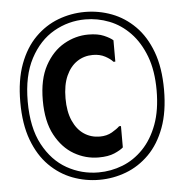

<svg xmlns="http://www.w3.org/2000/svg" viewBox="-52 -762 792 825"><g transform="rotate(-5 344.0 -350.0)"><path d="M34 -350Q34 -445 59.5 -513.5Q85 -582 129 -626Q173 -670 228.5 -691Q284 -712 344 -712Q404 -712 459.5 -691Q515 -670 559 -626Q603 -582 628.5 -513.5Q654 -445 654 -350Q654 -255 628.5 -186.5Q603 -118 559 -74Q515 -30 459.5 -9Q404 12 344 12Q284 12 228.5 -9Q173 -30 129 -74Q85 -118 59.5 -186.5Q34 -255 34 -350ZM66 -350Q66 -237 105 -164Q144 -91 207 -55.5Q270 -20 343 -20Q397 -20 447 -39.5Q497 -59 536.5 -100Q576 -141 599 -203Q622 -265 622 -350Q622 -435 598.5 -497Q575 -559 535.5 -600Q496 -641 446 -660.5Q396 -680 343 -680Q270 -680 207 -644Q144 -608 105 -534.5Q66 -461 66 -350ZM131 -349Q131 -440 163 -498.5Q195 -557 245 -585.5Q295 -614 350 -614Q391 -614 417.5 -602.5Q444 -591 456 -580V-488H448Q437 -501 414.5 -513Q392 -525 362 -525Q324 -525 294 -505Q264 -485 246.5 -446Q229 -407 229 -349Q229 -292 246.5 -252.5Q264 -213 294 -193Q324 -173 362 -173Q392 -173 414.5 -186Q437 -199 448 -210H456V-118Q444 -107 417.5 -95.5Q391 -84 349 -84Q293 -84 243.5 -112.5Q194 -141 162.5 -199.5Q131 -258 131 -349Z"/></g></svg>

Font: Phudu Medium
Style: Regular
Weight: 500
Version: Version 1.005;gftools[0.9.23]